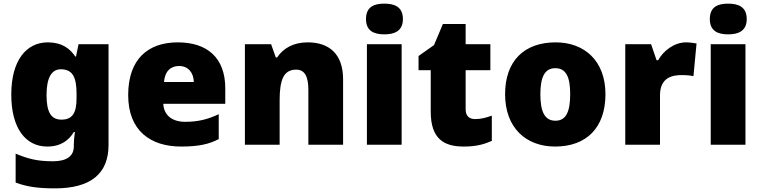

<svg xmlns="http://www.w3.org/2000/svg" viewBox="-20 -847 4187 1056"><path d="M243 -614C124 -614 42 -514 42 -327C42 -140 122 -41 240 -41C316 -41 360 -77 386 -121H392C388 -94 386 -69 386 -52V-42C386 11 348 40 271 40C184 40 133 26 66 -2V157C129 181 193 189 282 189C482 189 577 106 577 -50V-604H412L398 -536H394C365 -580 320 -614 243 -614ZM315 -466C383 -466 401 -416 401 -330V-307C401 -228 380 -189 318 -189C262 -189 236 -228 236 -324C236 -417 262 -466 315 -466Z M958 -614C795 -614 685 -523 685 -324C685 -127 809 -41 976 -41C1072 -41 1130 -54 1183 -82V-219C1122 -190 1068 -177 999 -177C921 -177 881 -218 878 -276H1219V-361C1219 -530 1119 -614 958 -614ZM965 -484C1017 -484 1045 -445 1046 -396H882C887 -457 920 -484 965 -484Z M1673 -614C1595 -614 1539 -583 1504 -531H1497L1471 -604H1327V-51H1518V-293C1518 -403 1537 -464 1609 -464C1656 -464 1676 -426 1676 -353V-51H1867V-411C1867 -553 1787 -614 1673 -614Z M2094 -827C2038 -827 1993 -810 1993 -742C1993 -676 2038 -658 2094 -658C2149 -658 2196 -676 2196 -742C2196 -810 2149 -827 2094 -827ZM2189 -604H1998V-51H2189Z M2593 -192C2560 -192 2541 -210 2541 -246V-461H2677V-604H2541V-715H2416L2367 -599L2282 -539V-461H2349V-233C2349 -83 2422 -41 2530 -41C2602 -41 2643 -54 2685 -72V-211C2654 -200 2627 -192 2593 -192Z M3310 -329C3310 -512 3195 -614 3036 -614C2863 -614 2758 -512 2758 -329C2758 -144 2873 -41 3033 -41C3205 -41 3310 -144 3310 -329ZM2952 -329C2952 -423 2976 -472 3034 -472C3094 -472 3116 -423 3116 -329C3116 -234 3094 -183 3035 -183C2975 -183 2952 -234 2952 -329Z M3753 -614C3690 -614 3630 -570 3600 -516H3591L3561 -604H3419V-51H3610V-323C3610 -423 3681 -434 3729 -434C3764 -434 3781 -431 3794 -428L3811 -608C3800 -610 3774 -614 3753 -614Z M3985 -827C3929 -827 3884 -810 3884 -742C3884 -676 3929 -658 3985 -658C4040 -658 4087 -676 4087 -742C4087 -810 4040 -827 3985 -827ZM4080 -604H3889V-51H4080Z"/></svg>

Font: Noto Sans Tamil UI Black
Style: Regular
Weight: 900
Designer: Jelle Bosma - Monotype Design Team
Foundry: Monotype Imaging Inc.
Version: Version 2.004